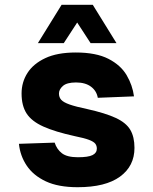

<svg xmlns="http://www.w3.org/2000/svg" viewBox="-20 -769 640 801"><path d="M304 12Q223 12 171 -12.5Q119 -37 91.5 -78Q64 -119 59 -169L208 -174Q217 -146 238.5 -129.5Q260 -113 305 -113Q348 -113 366 -122Q384 -131 384 -149Q384 -161 377.5 -169.5Q371 -178 351.5 -185.5Q332 -193 292 -201Q210 -219 161 -241Q112 -263 91 -295.5Q70 -328 70 -379Q70 -426 94.5 -464.5Q119 -503 169 -526.5Q219 -550 296 -550Q381 -550 432.5 -523.5Q484 -497 508.5 -455Q533 -413 539 -367L388 -361Q383 -390 359.5 -407.5Q336 -425 297 -425Q259 -425 242.5 -410.5Q226 -396 226 -379Q226 -363 235.5 -352.5Q245 -342 270.5 -333Q296 -324 344 -314Q420 -297 463 -277Q506 -257 523.5 -227.5Q541 -198 541 -152Q541 -76 480.5 -32Q420 12 304 12ZM138 -589 237 -749H367L466 -589H358L302 -675L246 -589Z"/></svg>

Font: Geist Mono ExtraBold
Style: Regular
Weight: 800
Monospace: yes
Designer: Basement.studio, Andrés Briganti, Mateo Zaragoza
Foundry: Basement.studio, Vercel, Andrés Briganti, Guido Ferreyra, Mateo Zaragoza
Version: Version 1.500; ttfautohint (v1.8.4.7-5d5b)